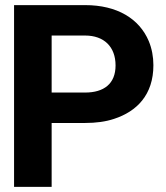

<svg xmlns="http://www.w3.org/2000/svg" viewBox="-20 -731 648 751"><path d="M35 0H182V-250H313C355 -250 393 -255 426 -266C515 -295 580 -360 580 -476C580 -509 574 -541 562 -570C525 -658 438 -711 313 -711H35ZM182 -369V-592H313C387 -592 432 -548 432 -475C432 -403 386 -369 313 -369Z"/></svg>

Font: Asimov Pro
Style: Bd
Weight: 700
Designer: Google
Version: Version 2.000980; 2014